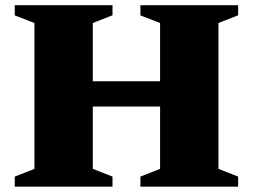

<svg xmlns="http://www.w3.org/2000/svg" viewBox="-20 -702 951 722"><path d="M329 -67 403 -38V0H35.5V-38L109.5 -67V-615.5L35.5 -644V-682.5H403V-644.5L329 -615.5ZM801.5 -67 875.5 -38V0H508V-38L582 -67V-615.5L508 -644V-682.5H875.5V-644.5L801.5 -615.5ZM213 -301.5V-396.5H698.5V-301.5Z"/></svg>

Font: Newsreader ExtraBold
Style: Regular
Weight: 800
Designer: Hugues Gentile
Foundry: Production Type
Version: Version 1.003